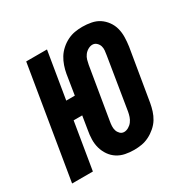

<svg xmlns="http://www.w3.org/2000/svg" viewBox="-141 -648 768 776"><g transform="rotate(-30 243.0 -260.0)"><path d="M272 8Q251 8 231 4Q211 0 194.5 -10.5Q178 -21 166.5 -37.5Q155 -54 149.5 -73.5Q144 -93 144.5 -114Q145 -135 149 -156L159 -218H119L83 0H-14L72 -520H169L133 -302H173L188 -396Q191 -413 197 -430.5Q203 -448 212.5 -463.5Q222 -479 236.5 -492Q251 -505 268 -513.5Q285 -522 302.5 -525Q320 -528 338 -528Q359 -528 379.5 -524Q400 -520 416 -509.5Q432 -499 444 -482.5Q456 -466 461 -446.5Q466 -427 465.5 -406Q465 -385 462 -364L422 -124Q419 -107 413.5 -89.5Q408 -72 398.5 -56.5Q389 -41 374 -28Q359 -15 342 -6.5Q325 2 307.5 5Q290 8 272 8ZM273 -75Q283 -75 293.5 -81Q304 -87 311 -96.5Q318 -106 321.5 -116.5Q325 -127 327 -138L366 -378Q368 -389 369 -400Q370 -411 367 -420.5Q364 -430 356 -437.5Q348 -445 337 -445Q327 -445 316.5 -439Q306 -433 299 -423.5Q292 -414 289 -403.5Q286 -393 284 -382L244 -142Q242 -131 241.5 -120Q241 -109 244 -99.5Q247 -90 254.5 -82.5Q262 -75 273 -75Z"/></g></svg>

Font: Iosevka
Style: Bold Italic
Weight: 700
Italic angle: -9°
Monospace: yes
Designer: Belleve Invis
Foundry: Belleve Invis
Version: Version 32.5.0; ttfautohint (v1.8.4)